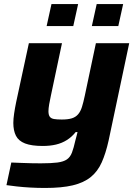

<svg xmlns="http://www.w3.org/2000/svg" viewBox="-20 -724 674 951"><path d="M203 207Q167 207 130.5 205Q94 203 63.5 199.5Q33 196 12 193L36 81Q62 82 87 83Q112 84 136 84.5Q160 85 182 85Q234 85 264.5 81Q295 77 311.5 65.5Q328 54 336.5 31.5Q345 9 353 -27Q356 -38 359 -49.5Q362 -61 364 -70H355Q336 -46 311.5 -30.5Q287 -15 257.5 -8Q228 -1 192 -1Q136 -1 104 -13.5Q72 -26 59 -51.5Q46 -77 46 -115Q46 -135 50 -162Q54 -189 60 -218L123 -510H287L232 -250Q227 -228 223.5 -207Q220 -186 220 -173Q220 -155 226.5 -146Q233 -137 247.5 -134.5Q262 -132 286 -132Q317 -132 336 -138Q355 -144 367 -158Q379 -172 386 -194.5Q393 -217 400 -250L455 -510H620L518 -28Q504 35 484 80Q464 125 429.5 153Q395 181 340.5 194Q286 207 203 207ZM435 -595 459 -704H590L566 -595ZM211 -595 235 -704H367L343 -595Z"/></svg>

Font: Saira SemiExpanded
Style: Bold Italic
Weight: 700
Width: 6
Italic angle: -12°
Designer: Hector Gatti with collaboration of the Omnibus-Type team
Foundry: Omnibus-Type
Version: Version 1.101